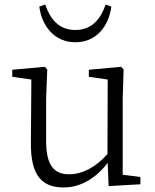

<svg xmlns="http://www.w3.org/2000/svg" viewBox="-20 -811 682 845"><path d="M260 14C335 14 401 -26 454 -94L458 8L598 0V-32L520 -42V-376L524 -505L513 -517L371 -504V-473L454 -461L453 -133C402 -76 344 -44 284 -44C219 -44 183 -82 183 -190V-376L188 -505L177 -517L34 -504V-473L118 -461L116 -184C114 -37 166 14 260 14ZM153 -782C164 -696 220 -625 312 -625C404 -625 459 -696 470 -782L445 -791C423 -727 384 -679 312 -679C239 -679 201 -727 179 -791Z"/></svg>

Font: Kiri Minchoo Light
Style: Regular
Weight: 300
Designer: Ryoko NISHIZUKA 西塚涼子 (kana & ideographs); Frank Grießhammer (Latin, Greek & Cyrillic);
akenotsuki.com/eyeben/fonts/ (U+
Foundry: Adobe
akenotsuki.com/eyeben/fonts/
Version: Version 4.002;hotconv 1.0.119;makeotfexe 2.5.65604